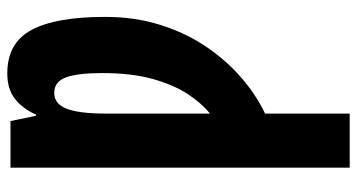

<svg xmlns="http://www.w3.org/2000/svg" viewBox="-252 -512 1003 540"><g transform="rotate(-90 250.0 -241.5)"><path d="M49 240V-714H180L195 -642H198Q215 -680 242.5 -701.5Q270 -723 314 -723Q400 -723 436.5 -654.5Q473 -586 473 -448Q473 -363 450 -291Q427 -219 388 -162Q349 -105 300.5 -63.5Q252 -22 201 2V240ZM201 -153Q229 -175 255 -214Q281 -253 298 -312.5Q315 -372 315 -457Q315 -524 303 -557.5Q291 -591 259 -591Q228 -591 214.5 -555.5Q201 -520 201 -445Z"/></g></svg>

Font: Noto Sans Mono ExtraCondensed Black
Style: Regular
Weight: 900
Width: 2
Designer: Monotype Design Team
Foundry: Monotype Imaging Inc.
Version: Version 2.014